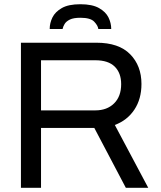

<svg xmlns="http://www.w3.org/2000/svg" viewBox="-20 -888 762 908"><path d="M79 0V-686H436Q542 -686 595.5 -631.5Q649 -577 649 -491Q649 -420 615.5 -369.5Q582 -319 523 -297L681 0H575L426 -283H174V0ZM174 -366H431Q486 -366 519.5 -399Q553 -432 553 -490Q553 -543 522.5 -573Q492 -603 431 -603H174ZM215 -751Q215 -779 228 -805.5Q241 -832 272.5 -850Q304 -868 360 -868Q416 -868 448 -850Q480 -832 493 -805.5Q506 -779 506 -751H445Q443 -767 425.5 -785.5Q408 -804 360 -804Q328 -804 310.5 -795.5Q293 -787 285.5 -774.5Q278 -762 276 -751Z"/></svg>

Font: Archivo VF Beta
Style: Regular
Weight: 400
Designer: Hector Gatti
Foundry: Omnibus-Type
Version: Version 1.002